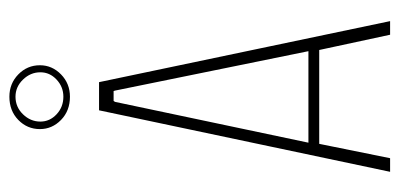

<svg xmlns="http://www.w3.org/2000/svg" viewBox="-241 -610 851 409"><g transform="rotate(-90 184.5 -405.5)"><path d="M23 0 154 -620H214L344 0H315L281 -158L289 -151H77L84 -158L52 0ZM84 -169 81 -174H286L281 -169L196 -586L195 -589H174L172 -586ZM183 -682Q153 -682 133.5 -701Q114 -720 114 -746Q114 -773 133.5 -792Q153 -811 183 -811Q211 -811 230.5 -792Q250 -773 250 -746Q250 -720 230.5 -701Q211 -682 183 -682ZM183 -696Q204 -696 219.5 -710.5Q235 -725 235 -745Q235 -766 219.5 -782Q204 -798 183 -798Q161 -798 145.5 -782Q130 -766 130 -745Q130 -725 145.5 -710.5Q161 -696 183 -696Z"/></g></svg>

Font: Smooch Sans Thin ExtraLight
Style: Regular
Weight: 250
Version: Version 1.010